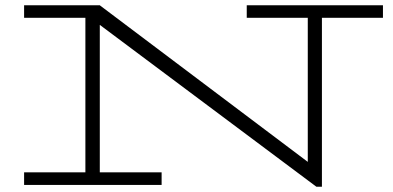

<svg xmlns="http://www.w3.org/2000/svg" viewBox="-20 -706 1499 733"><path d="M1442 -638H1209V7H1188L361 -611V-48H597V0H72V-48H306V-638H72V-686H362V-685L1155 -88V-638H922V-686H1442Z"/></svg>

Font: BioRhyme Expanded Light
Style: Regular
Weight: 300
Width: 7
Designer: Aoife Mooney
Foundry: Aoife Mooney Type
Version: Version 1.001